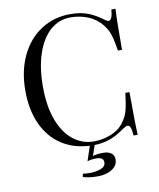

<svg xmlns="http://www.w3.org/2000/svg" viewBox="-97 -798 882 1062"><g transform="rotate(-10 344.0 -267.0)"><path d="M622.6 0H599.6Q597.2 -31.2 591.6 -45.2Q585.9 -59.1 575.2 -59.1Q567.4 -59.1 554.7 -50.8Q525.9 -30.8 501.7 -17.3Q477.5 -3.9 447 4.6Q416.5 13.2 378.4 14.2L358.4 71.8Q388.2 64.9 417.5 64.9Q445.8 64.9 462.2 77.4Q478.5 89.8 478.5 111.8Q478.5 138.2 461.2 155.3Q443.8 172.4 418 180.2Q392.1 188 365.7 188Q314.5 188 282.7 176.8L286.6 159.2Q307.1 162.1 324.7 162.1Q360.8 162.1 387.7 151.6Q414.6 141.1 414.6 117.2Q414.6 88.9 372.6 88.9Q344.2 88.9 323.7 96.2L351.1 13.7Q261.2 9.3 193.8 -34.7Q126.5 -78.6 89.6 -158.7Q52.7 -238.8 52.7 -348.1Q52.7 -458.5 93.3 -543.5Q133.8 -628.4 206.1 -675.3Q278.3 -722.2 370.6 -722.2Q430.2 -722.2 472.4 -705.1Q514.6 -688 554.7 -657.2Q565.4 -648.4 574.2 -648.4Q594.7 -648.4 599.6 -708H622.6Q618.7 -643.1 618.7 -478H595.7Q588.4 -522.9 582.3 -547.9Q576.2 -572.8 567.9 -590.1Q559.6 -607.4 545.4 -626Q515.1 -665 468.8 -684.6Q422.4 -704.1 368.7 -704.1Q303.7 -704.1 254.9 -661.1Q206.1 -618.2 179.2 -538.6Q152.3 -459 152.3 -352.1Q152.3 -243.2 181.6 -165Q210.9 -86.9 262.2 -46.4Q313.5 -5.9 378.4 -5.9Q428.2 -5.9 475.6 -24.9Q522.9 -43.9 549.3 -82Q569.8 -109.4 578.6 -141.4Q587.4 -173.3 595.7 -240.2H618.7Q618.7 -67.9 622.6 0Z"/></g></svg>

Font: TypoPRO Playfair Display SC
Style: Regular
Weight: 400
Designer: Claus Eggers Sørensen
Foundry: Claus Eggers Sørensen
Version: Version 1.004;PS 001.004;hotconv 1.0.70;makeotf.lib2.5.58329